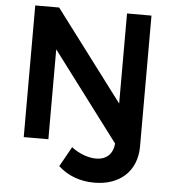

<svg xmlns="http://www.w3.org/2000/svg" viewBox="-60 -754 909 1017"><g transform="rotate(5 395.0 -246.0)"><path d="M704 -700H574V-221L213 -700H86V0H217V-478L571 -8C566 50 530 80 477 80C438 80 389 64 346 31L287 137C336 182 401 208 479 208C615 208 702 127 704 0Z"/></g></svg>

Font: Montserrat_SPRD_medium Medium
Style: Regular
Weight: 400
Designer: Julieta Ulanovsky edited by Nelly Hempel
Foundry: Julieta Ulanovsky
Version: Version 4.000;PS 004.000;hotconv 1.0.88;makeotf.lib2.5.64775